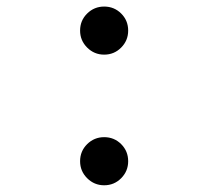

<svg xmlns="http://www.w3.org/2000/svg" viewBox="-20 -547 626 577"><path d="M293 9.8Q263.2 9.8 241.9 -11.5Q220.7 -32.7 220.7 -62.5Q220.7 -92.8 241.9 -113.8Q263.2 -134.8 293 -134.8Q323.2 -134.8 344.2 -113.8Q365.2 -92.8 365.2 -62.5Q365.2 -32.7 344.2 -11.5Q323.2 9.8 293 9.8ZM293 -382.8Q263.2 -382.8 241.9 -404.1Q220.7 -425.3 220.7 -455.1Q220.7 -485.4 241.9 -506.3Q263.2 -527.3 293 -527.3Q323.2 -527.3 344.2 -506.3Q365.2 -485.4 365.2 -455.1Q365.2 -425.3 344.2 -404.1Q323.2 -382.8 293 -382.8Z"/></svg>

Font: Cascadia Code NF
Style: Regular
Weight: 400
Monospace: yes
Designer: Aaron Bell
Foundry: Saja Typeworks
Version: Version 2404.023; ttfautohint (v1.8.4)